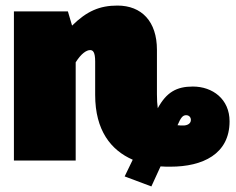

<svg xmlns="http://www.w3.org/2000/svg" viewBox="-20 -577 849 690"><path d="M673 -266C614 -266 578 -245 547 -188C545 -202 544 -218 544 -238V-398C544 -500 489 -557 402 -557C338 -557 292 -537 239 -485L224 -536H30V0H252V-353C272 -385 291 -397 304 -397C314 -397 322 -390 322 -356V-236C322 -108 379 -37 457 -3L428 57L524 93L557 21C569 22 581 22 593 22C708 22 805 -23 805 -141C805 -221 744 -266 673 -266ZM639 -126C632 -126 625 -126 618 -127C630 -155 637 -163 649 -163C659 -163 666 -156 666 -146C666 -132 652 -126 639 -126Z"/></svg>

Font: Fira Sans Ultra
Style: Regular
Weight: 950
Designer: Carrois Corporate & Edenspiekermann AG
Foundry: Carrois Corporate GbR & Edenspiekermann AG
Version: Version 4.203;PS 004.203;hotconv 1.0.88;makeotf.lib2.5.64775